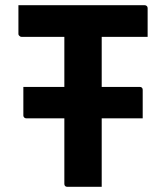

<svg xmlns="http://www.w3.org/2000/svg" viewBox="-20 -720 640 740"><path d="M70 -385H519Q524 -385 527 -382Q530 -379 530 -374Q530 -347 530 -320Q530 -293 530 -264H81Q78 -264 75.5 -265.5Q73 -267 71.5 -269.5Q70 -272 70 -275Q70 -304 70 -331Q70 -358 70 -385ZM51 -700H537Q542 -700 545.5 -697Q549 -694 549 -689Q549 -658 549 -633.5Q549 -609 549 -578H63Q60 -578 57.5 -579.5Q55 -581 53 -583.5Q51 -586 51 -589Q51 -620 51 -645Q51 -670 51 -700ZM372 0Q339 0 306 0Q273 0 239 0Q234 0 231 -3Q228 -6 228 -11Q228 -92 228 -168Q228 -244 228 -320.5Q228 -397 228 -474.5Q228 -552 228 -631H383L372 -604Q372 -584 372 -561.5Q372 -539 372 -518Q372 -497 372 -478Q372 -414 372 -353.5Q372 -293 372 -230.5Q372 -168 372 -99Q372 -71 372 -46Q372 -21 372 0Z"/></svg>

Font: Recursive
Style: Bold
Weight: 700
Version: Version 1.085